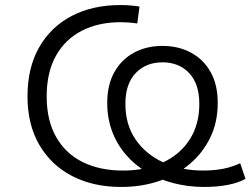

<svg xmlns="http://www.w3.org/2000/svg" viewBox="-20 -733 993 761"><path d="M460 8Q350 8 266.5 -35Q183 -78 136 -158.5Q89 -239 89 -351Q89 -465 135.5 -546Q182 -627 264.5 -670Q347 -713 457 -713Q480 -713 501 -711Q522 -709 533 -707L524 -640Q504 -643 487.5 -644Q471 -645 457 -645Q370 -645 304 -611Q238 -577 201.5 -511.5Q165 -446 165 -351Q165 -256 202.5 -190Q240 -124 308 -90.5Q376 -57 467 -57Q556 -57 624.5 -88.5Q693 -120 731.5 -179.5Q770 -239 770 -321Q770 -401 729.5 -443.5Q689 -486 624 -486Q559 -486 518 -443.5Q477 -401 477 -321Q477 -239 517.5 -180Q558 -121 628 -89Q698 -57 786 -57Q813 -57 838.5 -60Q864 -63 887.5 -69.5Q911 -76 932 -86L953 -24Q924 -8 882 0Q840 8 789 8Q726 8 668 -7Q610 -22 562 -50.5Q514 -79 478.5 -120.5Q443 -162 424 -213.5Q405 -265 405 -325Q405 -396 433 -446.5Q461 -497 510.5 -524Q560 -551 624 -551Q688 -551 737.5 -524Q787 -497 815 -447Q843 -397 843 -325Q843 -249 813.5 -188Q784 -127 732 -83Q680 -39 610.5 -15.5Q541 8 460 8Z"/></svg>

Font: Nunito Sans 7pt SemiExpanded Light
Style: Regular
Weight: 300
Width: 6
Designer: Vernon Adams
Foundry: Vernon Adams
Version: Version 3.101;gftools[0.9.27]